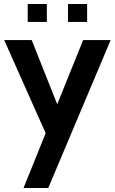

<svg xmlns="http://www.w3.org/2000/svg" viewBox="-20 -701 577 963"><path d="M98 242 209 -33 1 -500H139L267 -178L397 -500H535L222 242ZM321 -591V-681H417V-591ZM119 -591V-681H215V-591Z"/></svg>

Font: Cabin Resolve
Style: Bold-Resolve
Weight: 700
Designer: Pablo Impallari
Foundry: Pablo Impallari. http://www.impallari.com Igino Marini. http://www.ikern.com
Version: Version 3.001